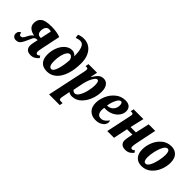

<svg xmlns="http://www.w3.org/2000/svg" viewBox="81 -1777 3024 3024"><g transform="rotate(45 1593.0 -265.0)"><path d="M296 -94Q296 -127 306 -168L321 -237H311Q285 -237 270.5 -228.5Q256 -220 245.5 -200.5Q235 -181 212 -129Q188 -74 170 -45.5Q152 -17 130.5 -5Q109 7 76 7Q44 7 23 -13Q2 -33 2 -65Q2 -97 18 -117Q34 -137 55 -137Q54 -119 63 -104Q72 -89 88 -89Q108 -89 124 -103Q140 -117 157 -155Q179 -199 195.5 -218Q212 -237 232 -249Q170 -258 128.5 -292Q87 -326 87 -386Q87 -462 138 -503.5Q189 -545 324 -545Q388 -545 441 -535.5Q494 -526 527 -512L465 -215Q448 -139 448 -111Q448 -93 455.5 -82Q463 -71 475 -71Q488 -71 498 -76.5Q508 -82 522 -94L544 -60Q517 -28 485 -9Q453 10 406 10Q353 10 324.5 -17.5Q296 -45 296 -94ZM333 -297 372 -479Q369 -480 356 -483.5Q343 -487 328 -487Q294 -487 272.5 -458.5Q251 -430 250 -382Q250 -339 268.5 -318Q287 -297 325 -297Z M589 -185Q589 -268 618.5 -343.5Q648 -419 700.5 -465Q753 -511 819 -511Q848 -511 873 -497.5Q898 -484 908 -462Q911 -567 887 -636Q863 -705 803 -705Q783 -705 759.5 -699Q736 -693 719 -686L710 -747Q727 -756 759.5 -763Q792 -770 823 -770Q892 -770 946.5 -734.5Q1001 -699 1033 -630Q1065 -561 1065 -465Q1065 -326 1030 -218Q995 -110 928.5 -50Q862 10 770 10Q680 10 634.5 -42Q589 -94 589 -185ZM901 -371Q895 -404 877.5 -423Q860 -442 840 -442Q812 -442 788.5 -409Q765 -376 750.5 -316.5Q736 -257 736 -182Q736 -123 751 -94.5Q766 -66 793 -66Q837 -66 865.5 -159Q894 -252 901 -371Z M1189 -398Q1190 -405 1193.5 -422.5Q1197 -440 1197 -454Q1197 -470 1189.5 -476Q1182 -482 1163 -482H1144L1154 -536H1346L1323 -425H1330Q1366 -486 1400.5 -516Q1435 -546 1488 -546Q1543 -546 1576.5 -501.5Q1610 -457 1610 -378Q1610 -293 1577.5 -204.5Q1545 -116 1482 -55Q1419 6 1333 9Q1313 11 1291 5Q1269 -1 1252 -13Q1251 -9 1249.5 4.5Q1248 18 1244 35L1231 102Q1224 130 1224 155Q1224 174 1233 180Q1242 186 1264 186H1300L1291 240H1053ZM1463 -373Q1463 -413 1454.5 -439Q1446 -465 1427 -465Q1404 -465 1380 -432Q1356 -399 1337.5 -351.5Q1319 -304 1310 -261L1274 -83Q1282 -73 1296.5 -64.5Q1311 -56 1326 -56Q1364 -56 1395.5 -109Q1427 -162 1445 -237.5Q1463 -313 1463 -373Z M1665 -186Q1665 -265 1702.5 -349.5Q1740 -434 1810.5 -490Q1881 -546 1974 -546Q2035 -546 2068 -516Q2101 -486 2101 -433Q2101 -378 2067.5 -330.5Q2034 -283 1976 -254Q1918 -225 1848 -225H1816Q1812 -199 1812 -177Q1812 -124 1833 -95.5Q1854 -67 1896 -67Q1933 -67 1966 -91Q1999 -115 2019 -149Q2029 -137 2029 -113Q2029 -85 2009 -56.5Q1989 -28 1949 -9Q1909 10 1852 10Q1770 10 1717.5 -40.5Q1665 -91 1665 -186ZM1829 -282Q1886 -282 1925 -322.5Q1964 -363 1964 -427Q1964 -454 1955.5 -470Q1947 -486 1931 -486Q1897 -486 1865.5 -423Q1834 -360 1822 -282Z M2404 -86Q2404 -113 2415 -171L2429 -240H2309L2259 0H2109L2191 -387L2196 -409Q2203 -441 2203 -454Q2203 -470 2195.5 -476Q2188 -482 2168 -482H2149L2161 -536H2378L2324 -304H2443L2495 -536H2641L2574 -211Q2568 -182 2563.5 -155.5Q2559 -129 2559 -111Q2559 -92 2566 -81.5Q2573 -71 2586 -71Q2598 -71 2608 -76.5Q2618 -82 2633 -94L2654 -60Q2628 -28 2596.5 -9Q2565 10 2516 10Q2459 10 2431.5 -17.5Q2404 -45 2404 -86Z M2702 -188Q2702 -269 2736 -352Q2770 -435 2837 -490.5Q2904 -546 2997 -546Q3073 -546 3120.5 -497Q3168 -448 3168 -349Q3168 -270 3135 -186.5Q3102 -103 3036 -46.5Q2970 10 2876 10Q2796 10 2749 -41Q2702 -92 2702 -188ZM3024 -383Q3024 -478 2976 -478Q2942 -478 2912.5 -424Q2883 -370 2865.5 -294Q2848 -218 2848 -158Q2848 -63 2897 -63Q2934 -63 2963 -118.5Q2992 -174 3008 -250.5Q3024 -327 3024 -383Z"/></g></svg>

Font: Noto Serif CondExtraBold
Style: Italic
Weight: 800
Width: 3
Italic angle: -12°
Designer: Monotype Design Team
Foundry: Monotype Imaging Inc.
Version: Version 1.001